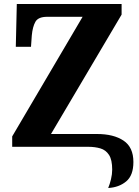

<svg xmlns="http://www.w3.org/2000/svg" viewBox="-20 -734 694 960"><path d="M521 206Q529 187 535 162Q541 137 541 114Q541 65 525 40.5Q509 16 482 8Q455 0 421 0H41V-52L393 -650H216Q171 -650 157 -625Q143 -600 139 -557L135 -500H59L64 -714H588V-661L235 -64H465Q548 -64 597.5 -31Q647 2 647 76Q647 143 611 173Q575 203 521 206Z"/></svg>

Font: Noto Serif SemiCondensed ExtraBold
Style: Regular
Weight: 800
Width: 4
Designer: Monotype Design Team
Foundry: Monotype Imaging Inc.
Version: Version 2.015